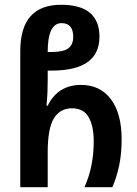

<svg xmlns="http://www.w3.org/2000/svg" viewBox="-20 -785 573 805"><path d="M65 0H180V-146Q180 -247 206 -289Q232 -331 282 -331Q330 -331 351.5 -294Q373 -257 373 -192Q373 -86 334 0H451Q469 -41 479.5 -90.5Q490 -140 490 -201Q490 -309 445 -369Q400 -429 320 -429Q223 -429 180 -342H175Q178 -373 179 -399Q180 -425 180 -450V-489H197Q397 -489 397 -631Q397 -765 236 -765Q65 -765 65 -571ZM180 -567Q180 -688 238 -688Q287 -688 287 -630Q287 -598 266.5 -582.5Q246 -567 197 -567Z"/></svg>

Font: Noto Sans Georgian Condensed Semi
Style: Regular
Weight: 600
Width: 3
Designer: Monotype Design Team
Foundry: Monotype Imaging Inc.
Version: Version 1.901